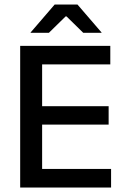

<svg xmlns="http://www.w3.org/2000/svg" viewBox="-20 -846 568 866"><path d="M71 0V-639H170V0ZM100.5 0V-84H481V0ZM128 -284V-367H470V-284ZM100 -555.5V-639H477.5V-555.5ZM226.5 -825.5H329.5L438 -699.5V-698H355.5L280 -772H276L200.5 -698H118V-699.5Z"/></svg>

Font: Anek Bangla Medium Medium
Style: Regular
Weight: 500
Version: Version 1.003